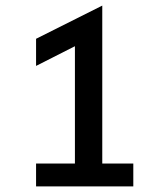

<svg xmlns="http://www.w3.org/2000/svg" viewBox="-20 -663 561 683"><path d="M108.3 0H454.2V-81.2H343.8V-643.1L108.3 -525V-428.5L246.5 -498.6V-81.2H108.3Z"/></svg>

Font: Afacad Medium
Style: Regular
Weight: 500
Designer: Kristian Moeller
Foundry: Dicotype
Version: Version 1.000